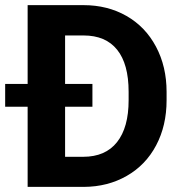

<svg xmlns="http://www.w3.org/2000/svg" viewBox="-30 -731 714 751"><path d="M78.1 0V-313.5H-9.8V-402.8H78.1V-710.9H296.9Q390.6 -710.9 464.6 -668.7Q538.6 -626.5 580.1 -548.6Q621.6 -470.7 621.6 -371.6V-338.9Q621.6 -239.7 580.8 -162.6Q540 -85.4 465.8 -43Q391.6 -0.5 298.3 0ZM331.5 -313.5H224.6V-117.7H295.4Q382.3 -117.7 427.7 -175Q473.1 -232.4 473.1 -338.9V-372.1Q473.1 -480.5 428.2 -536.4Q383.3 -592.3 296.9 -592.3H224.6V-402.8H331.5Z"/></svg>

Font: Roboto
Style: Bold
Weight: 700
Designer: Google
Version: Version 2.134; 2016; ttfautohint (v1.6)